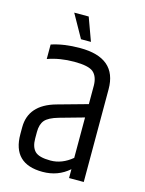

<svg xmlns="http://www.w3.org/2000/svg" viewBox="-111 -787 647 858"><g transform="rotate(15 212.5 -358.0)"><path d="M124 -720H191L230 -613H184ZM101 -162V-132Q101 -92 120 -73Q139 -54 192 -54Q245 -54 292 -93V-280L178 -248Q133 -235 117 -216Q101 -197 101 -162ZM191 -574Q361 -574 361 -429V0H293V-41Q242 4 171 4Q32 4 32 -133V-165Q32 -269 153 -303L293 -342V-429Q292 -470 270 -489Q248 -508 181.5 -508Q115 -508 59 -488V-555Q116 -574 191 -574Z"/></g></svg>

Font: Khand
Style: Regular
Weight: 400
Designer: Devanagari: Sanchit Sawaria, Jyotish Sonowal; Latin: Satya Rajpurohit
Foundry: Indian Type Foundry
Version: Version 1.101;PS 1.0;hotconv 1.0.78;makeotf.lib2.5.61930; tt